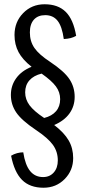

<svg xmlns="http://www.w3.org/2000/svg" viewBox="-20 -697 408 900"><path d="M175 -352Q138 -343 118 -320.5Q98 -298 98 -264Q98 -231 118.5 -203.5Q139 -176 187 -144Q223 -153 242.5 -175.5Q262 -198 262 -232Q262 -265 242 -292Q222 -319 175 -352ZM323 44Q323 102 283 142.5Q243 183 184 183Q120 183 83.5 146.5Q47 110 32 33Q45 25 60 21Q75 17 89 17Q98 76 121 104.5Q144 133 182 133Q213 133 232 111.5Q251 90 251 55Q251 14 228 -18Q205 -50 148 -88Q81 -133 56 -170Q31 -207 31 -252Q31 -296 56 -330.5Q81 -365 128 -384Q86 -417 67 -452.5Q48 -488 48 -533Q48 -594 88.5 -635.5Q129 -677 189 -677Q252 -677 288 -641.5Q324 -606 337 -529Q325 -522 311 -518.5Q297 -515 279 -514Q271 -573 250 -599.5Q229 -626 192 -626Q158 -626 139 -605Q120 -584 120 -545Q120 -503 141.5 -472Q163 -441 215 -407Q281 -363 305.5 -326Q330 -289 330 -243Q330 -199 305.5 -165Q281 -131 234 -111Q281 -75 302 -38.5Q323 -2 323 44Z"/></svg>

Font: Atma
Style: Regular
Weight: 400
Designer: Gregori Vincens, Jeremie Hornus, Riccardo Olocco, Yoann Minet.
Foundry: black foundry
Version: Version 1.102;PS 1.100;hotconv 1.0.86;makeotf.lib2.5.63406